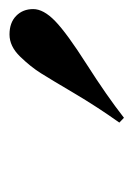

<svg xmlns="http://www.w3.org/2000/svg" viewBox="42 -924 283 408"><g transform="rotate(-90 184.0 -720.5)"><path d="M137.2 -599.1 127 -608.9Q160.6 -656.2 189.5 -705.1Q218.3 -753.9 231.9 -775.6Q245.6 -797.4 267.3 -819.8Q289.1 -842.3 314.2 -842.3Q339.4 -842.3 353.8 -828.1Q368.2 -814 368.2 -792Q368.2 -770 342.8 -745.4Q317.4 -720.7 250.7 -678.2Q184.1 -635.7 137.2 -599.1Z"/></g></svg>

Font: PlayfairDisplay-BoldItalic
Style: Bold Italic
Weight: 700
Italic angle: -14.9847°
Designer: Claus Eggers Sørensen
Foundry: Claus Eggers Sørensen
Version: Version 1.002;PS 001.002;hotconv 1.0.70;makeotf.lib2.5.58329